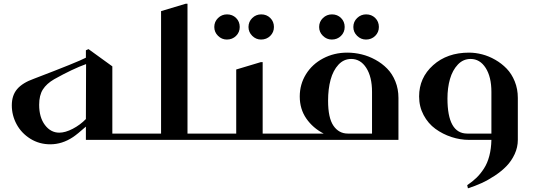

<svg xmlns="http://www.w3.org/2000/svg" viewBox="-20 -757 2889 1039"><path d="M675.8 0H444.8V-71.8Q397.9 -30.3 375 -15.1Q316.4 23.9 252 23.9Q192.4 23.9 144 -6.3Q95.7 -36.6 69.8 -84.7Q43.9 -132.8 43.9 -187Q43.9 -241.2 73 -275.1Q102.1 -309.1 164.1 -331.1Q403.3 -422.4 444.8 -444.8V-484.9L459 -491.2L587.9 -397.9V-34.2H675.8Q680.2 -34.2 683.1 -31.2Q686 -28.3 686 -23.9V-9.8Q686 0 675.8 0ZM444.8 -112.8 445.8 -410.2Q373.5 -384.3 272.9 -328.1Q231.9 -304.2 211.9 -272.7Q191.9 -241.2 191.9 -189.9Q191.9 -122.1 223.1 -80.6Q254.4 -39.1 300.8 -39.1Q333.5 -39.1 373.8 -60.1Q414.1 -81.1 444.8 -112.8Z M851.6 -696.8 984.9 -736.8H994.6V-34.2H1083Q1092.8 -34.2 1092.8 -23.9V-9.8Q1092.8 0 1083 0H675.8Q666 0 666 -9.8V-23.9Q666 -34.2 675.8 -34.2H851.6Z M1139.6 -610.8Q1139.6 -639.6 1159.9 -659.4Q1180.2 -679.2 1208.5 -679.2Q1237.8 -679.2 1257.6 -659.7Q1277.3 -640.1 1277.3 -610.8Q1277.3 -582.5 1257.3 -562.7Q1237.3 -543 1207.5 -543Q1180.2 -543 1159.9 -563Q1139.6 -583 1139.6 -610.8ZM1324.7 -610.8Q1324.7 -639.6 1345 -659.4Q1365.2 -679.2 1393.6 -679.2Q1422.9 -679.2 1442.6 -659.7Q1462.4 -640.1 1462.4 -610.8Q1462.4 -582.5 1442.4 -562.7Q1422.4 -543 1392.6 -543Q1365.2 -543 1345 -563Q1324.7 -583 1324.7 -610.8ZM1082.5 -34.2H1258.3V-380.9L1391.6 -420.9H1401.4V-34.2H1489.7Q1499.5 -34.2 1499.5 -23.9V-9.8Q1499.5 0 1489.7 0H1082.5Q1072.8 0 1072.8 -9.8V-23.9Q1072.8 -34.2 1082.5 -34.2Z M1707 -610.8Q1707 -639.6 1727.5 -659.4Q1748 -679.2 1776.4 -679.2Q1805.7 -679.2 1825.4 -659.7Q1845.2 -640.1 1845.2 -610.8Q1845.2 -582.5 1825.2 -562.7Q1805.2 -543 1775.4 -543Q1748 -543 1727.5 -563Q1707 -583 1707 -610.8ZM1892.1 -610.8Q1892.1 -639.6 1912.6 -659.4Q1933.1 -679.2 1961.4 -679.2Q1990.7 -679.2 2010.5 -659.7Q2030.3 -640.1 2030.3 -610.8Q2030.3 -582.5 2010.3 -562.7Q1990.2 -543 1960.4 -543Q1933.1 -543 1912.6 -563Q1892.1 -583 1892.1 -610.8ZM1859.4 -472.2Q1897.9 -472.2 1936.5 -462.9Q1975.1 -453.6 2011.2 -433.8Q2047.4 -414.1 2075.2 -385.7Q2103 -357.4 2119.6 -316.4Q2136.2 -275.4 2136.2 -227.1V0H1489.3Q1479.5 0 1479.5 -9.8V-23.9Q1479.5 -34.2 1489.3 -34.2H1731.4Q1672.9 -64.5 1637.5 -115.7Q1602.1 -167 1602.1 -234.9Q1602.1 -300.8 1635.7 -355.2Q1669.4 -409.7 1728.5 -440.9Q1787.6 -472.2 1859.4 -472.2ZM1862.3 -34.2H1993.2V-259.8Q1993.2 -340.8 1962.2 -389.4Q1931.2 -438 1880.4 -438Q1840.3 -438 1811.5 -407Q1782.7 -376 1769 -325.7Q1755.4 -275.4 1755.4 -211.9Q1755.4 -119.1 1784.4 -76.7Q1813.5 -34.2 1862.3 -34.2Z M2519 0Q2470.2 0 2422.9 -15.6Q2375.5 -31.2 2336.2 -59.8Q2296.9 -88.4 2272.5 -134Q2248 -179.7 2248 -234.9Q2248 -336.4 2324 -404.3Q2399.9 -472.2 2518.1 -472.2Q2552.7 -472.2 2588.9 -462.9Q2625 -453.6 2659.9 -433.6Q2694.8 -413.6 2721.9 -385.5Q2749 -357.4 2765.6 -316.4Q2782.2 -275.4 2782.2 -227.1V0Q2782.2 40 2765.1 76.9Q2748 113.8 2721.2 141.6Q2694.3 169.4 2657.7 193.6Q2621.1 217.8 2585.7 233.9Q2550.3 250 2512.2 262.2L2508.3 245.1Q2537.1 225.6 2558.6 204.8Q2580.1 184.1 2598.9 155Q2617.7 126 2627.9 86.9Q2638.2 47.9 2639.2 0ZM2508.3 -34.2H2639.2V-259.8Q2639.2 -340.8 2608.2 -389.4Q2577.1 -438 2526.4 -438Q2486.3 -438 2457.5 -407.5Q2428.7 -377 2415 -329.3Q2401.4 -281.7 2401.4 -224.1Q2401.4 -34.2 2508.3 -34.2Z"/></svg>

Font: Laureen pro
Style: Bold
Weight: 700
Designer: Ahmed zaza
Foundry: zazatype
Version: Version 1.000